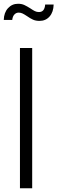

<svg xmlns="http://www.w3.org/2000/svg" viewBox="-27 -1000 305 1020"><path d="M79 -745H144V0H79ZM117 -914Q102 -924 92.5 -928.5Q83 -933 72 -933Q59 -933 49.5 -923Q40 -913 38 -894H-7Q-6 -933 15.5 -956.5Q37 -980 69 -980Q88 -980 102 -973.5Q116 -967 135 -955Q148 -946 158 -941Q168 -936 180 -936Q210 -936 213 -976H258Q257 -936 236.5 -912.5Q216 -889 183 -889Q163 -889 148.5 -895.5Q134 -902 117 -914Z"/></svg>

Font: BLUETTI 2.0 Extralight
Style: Roman
Weight: 200
Designer: Stijn de Vries
Foundry: tokotype
Version: Version 2.005;October 31, 2023;FontCreator 14.0.0.2814 64-bi